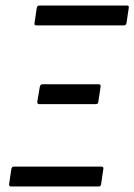

<svg xmlns="http://www.w3.org/2000/svg" viewBox="-20 -675 486 695"><path d="M20 0Q12 0 13 -9L21 -63Q23 -72 30 -72H347Q356 -72 354 -63L346 -9Q345 0 337 0ZM122 -298Q114 -298 115 -307L124 -360Q126 -370 133 -370H337Q346 -370 344 -360L336 -307Q335 -298 327 -298ZM112 -583Q103 -583 105 -592L113 -646Q115 -655 122 -655H440Q448 -655 446 -646L438 -592Q436 -583 429 -583Z"/></svg>

Font: Sofia Sans Condensed
Style: Italic
Weight: 400
Italic angle: -9°
Designer: Botio Nikoltchev, Ani Petrova
Foundry: lettersoup
Version: Version 4.101